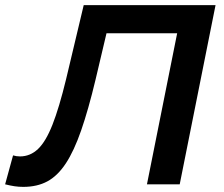

<svg xmlns="http://www.w3.org/2000/svg" viewBox="-59 -720 874 750"><path d="M32 10Q14 10 -2.5 7.5Q-19 5 -39 0L-8 -113Q5 -109 19 -109Q59 -109 89.5 -138Q120 -167 146 -233Q172 -299 199 -410L268 -700H783L643 0H515L633 -590H357L314 -408Q286 -291 258 -210.5Q230 -130 198 -81.5Q166 -33 126 -11.5Q86 10 32 10Z"/></svg>

Font: Montserrat SemiBold
Style: Italic
Weight: 600
Italic angle: -11.3°
Designer: Julieta Ulanovsky
Foundry: Julieta Ulanovsky
Version: Version 9.000; ttfautohint (v1.8.4.7-5d5b)